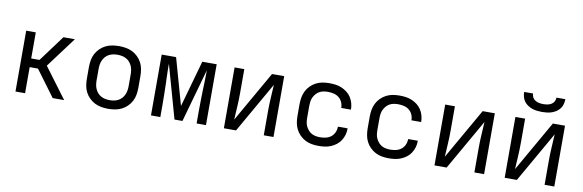

<svg xmlns="http://www.w3.org/2000/svg" viewBox="-52 -1174 4903 1616"><g transform="rotate(10 2400.0 -366.0)"><path d="M107 0V-520H189V-297H260L425 -520H523L329 -260L523 0H425L260 -223H189V0Z M900 8Q871 8 841.5 3Q812 -2 786 -15Q760 -28 738.5 -49Q717 -70 703.5 -96Q690 -122 685 -151.5Q680 -181 680 -210V-310Q680 -339 685 -368.5Q690 -398 703.5 -424Q717 -450 738.5 -471Q760 -492 786 -505Q812 -518 841.5 -523Q871 -528 900 -528Q929 -528 958.5 -523Q988 -518 1014 -505Q1040 -492 1061.5 -471Q1083 -450 1096.5 -424Q1110 -398 1115 -368.5Q1120 -339 1120 -310V-210Q1120 -181 1115 -151.5Q1110 -122 1096.5 -96Q1083 -70 1061.5 -49Q1040 -28 1014 -15Q988 -2 958.5 3Q929 8 900 8ZM900 -66Q919 -66 937.5 -69.5Q956 -73 973 -82Q990 -91 1002.5 -105Q1015 -119 1023 -136.5Q1031 -154 1034 -172.5Q1037 -191 1037 -210V-310Q1037 -329 1034 -347.5Q1031 -366 1023 -383.5Q1015 -401 1002.5 -415Q990 -429 973 -438Q956 -447 937.5 -450.5Q919 -454 900 -454Q881 -454 862.5 -450.5Q844 -447 827 -438Q810 -429 797.5 -415Q785 -401 777 -383.5Q769 -366 766 -347.5Q763 -329 763 -310V-210Q763 -191 766 -172.5Q769 -154 777 -136.5Q785 -119 797.5 -105Q810 -91 827 -82Q844 -73 862.5 -69.5Q881 -66 900 -66Z M1265 0V-520H1388L1500 -122L1612 -520H1735V0H1655V-104Q1655 -150 1656 -195.5Q1657 -241 1658 -286L1660 -338Q1661 -367 1661.5 -396.5Q1662 -426 1662 -455L1534 0H1466L1338 -455Q1338 -426 1338.5 -396.5Q1339 -367 1340 -338L1342 -286Q1343 -241 1344 -195.5Q1345 -150 1345 -104V0Z M1888 0V-520H1971V-312Q1971 -256 1967.5 -199.5Q1964 -143 1961 -87L2208 -520H2312V0H2229V-208Q2229 -264 2232.5 -320.5Q2236 -377 2239 -433L1992 0Z M2697 8Q2668 8 2639 3Q2610 -2 2584 -15.5Q2558 -29 2537 -50Q2516 -71 2503 -97Q2490 -123 2485 -152Q2480 -181 2480 -210V-310Q2480 -339 2485 -368Q2490 -397 2503 -423Q2516 -449 2537 -470Q2558 -491 2584 -504.5Q2610 -518 2639 -523Q2668 -528 2697 -528Q2724 -528 2750.5 -524.5Q2777 -521 2802 -510.5Q2827 -500 2848.5 -483.5Q2870 -467 2884.5 -444.5Q2899 -422 2906.5 -396Q2914 -370 2914 -343V-340H2831V-342Q2831 -367 2820.5 -390Q2810 -413 2790.5 -428Q2771 -443 2746.5 -448.5Q2722 -454 2697 -454Q2679 -454 2660 -450.5Q2641 -447 2625 -438Q2609 -429 2596.5 -414.5Q2584 -400 2576 -383Q2568 -366 2565.5 -347.5Q2563 -329 2563 -310V-210Q2563 -191 2565.5 -172.5Q2568 -154 2576 -137Q2584 -120 2596.5 -105.5Q2609 -91 2625 -82Q2641 -73 2660 -69.5Q2679 -66 2697 -66Q2722 -66 2746.5 -71.5Q2771 -77 2790.5 -92Q2810 -107 2820.5 -130Q2831 -153 2831 -178V-180H2914V-177Q2914 -150 2906.5 -124Q2899 -98 2884.5 -75.5Q2870 -53 2848.5 -36.5Q2827 -20 2802 -9.5Q2777 1 2750.5 4.5Q2724 8 2697 8Z M3297 8Q3268 8 3239 3Q3210 -2 3184 -15.5Q3158 -29 3137 -50Q3116 -71 3103 -97Q3090 -123 3085 -152Q3080 -181 3080 -210V-310Q3080 -339 3085 -368Q3090 -397 3103 -423Q3116 -449 3137 -470Q3158 -491 3184 -504.5Q3210 -518 3239 -523Q3268 -528 3297 -528Q3324 -528 3350.5 -524.5Q3377 -521 3402 -510.5Q3427 -500 3448.5 -483.5Q3470 -467 3484.5 -444.5Q3499 -422 3506.5 -396Q3514 -370 3514 -343V-340H3431V-342Q3431 -367 3420.5 -390Q3410 -413 3390.5 -428Q3371 -443 3346.5 -448.5Q3322 -454 3297 -454Q3279 -454 3260 -450.5Q3241 -447 3225 -438Q3209 -429 3196.5 -414.5Q3184 -400 3176 -383Q3168 -366 3165.5 -347.5Q3163 -329 3163 -310V-210Q3163 -191 3165.5 -172.5Q3168 -154 3176 -137Q3184 -120 3196.5 -105.5Q3209 -91 3225 -82Q3241 -73 3260 -69.5Q3279 -66 3297 -66Q3322 -66 3346.5 -71.5Q3371 -77 3390.5 -92Q3410 -107 3420.5 -130Q3431 -153 3431 -178V-180H3514V-177Q3514 -150 3506.5 -124Q3499 -98 3484.5 -75.5Q3470 -53 3448.5 -36.5Q3427 -20 3402 -9.5Q3377 1 3350.5 4.5Q3324 8 3297 8Z M3688 0V-520H3771V-312Q3771 -256 3767.5 -199.5Q3764 -143 3761 -87L4008 -520H4112V0H4029V-208Q4029 -264 4032.5 -320.5Q4036 -377 4039 -433L3792 0Z M4288 0V-520H4371V-312Q4371 -256 4367.5 -199.5Q4364 -143 4361 -87L4608 -520H4712V0H4629V-208Q4629 -264 4632.5 -320.5Q4636 -377 4639 -433L4392 0ZM4500 -600Q4479 -600 4457.5 -602.5Q4436 -605 4416 -612Q4396 -619 4378 -631Q4360 -643 4347.5 -660Q4335 -677 4329.5 -698Q4324 -719 4324 -740H4400Q4400 -722 4408.5 -706.5Q4417 -691 4432.5 -682Q4448 -673 4465.5 -670Q4483 -667 4500 -667Q4517 -667 4534.5 -670Q4552 -673 4567.5 -682Q4583 -691 4591.5 -706.5Q4600 -722 4600 -740H4676Q4676 -719 4670.5 -698Q4665 -677 4652.5 -660Q4640 -643 4622 -631Q4604 -619 4584 -612Q4564 -605 4542.5 -602.5Q4521 -600 4500 -600Z"/></g></svg>

Font: Iosevka Extended
Style: Regular
Weight: 400
Width: 7
Monospace: yes
Designer: Belleve Invis
Foundry: Belleve Invis
Version: Version 32.5.0; ttfautohint (v1.8.4)